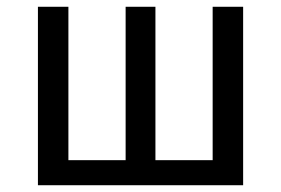

<svg xmlns="http://www.w3.org/2000/svg" viewBox="-20 -547 830 567"><path d="M698 0H92V-527H182V-74H351V-527H439V-74H608V-527H698Z"/></svg>

Font: Trujillo
Style: Regular
Weight: 400
Designer: Fira Sans original fonts by bBox Type GmbH, Carrois Corporate GbR, & Edenspiekermann AG / Changes by Cristiano Sobral
Foundry: Fira Sans original fonts by bBox Type GmbH, Carrois Corporate GbR, & Edenspiekermann AG / Changes by Cristiano Sobral
Version: Version 4.301;October 17, 2021;FontCreator 14.0.0.2814 64-bi